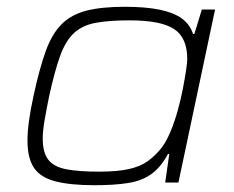

<svg xmlns="http://www.w3.org/2000/svg" viewBox="-20 -538 690 566"><path d="M259 8Q187 8 143 -3.5Q99 -15 80 -43.5Q61 -72 61 -124Q61 -149 65.5 -182Q70 -215 79 -256Q96 -335 114.5 -386.5Q133 -438 161.5 -466.5Q190 -495 234.5 -506.5Q279 -518 348 -518Q409 -518 450.5 -509.5Q492 -501 516 -483.5Q540 -466 549 -438H553L575 -510H614L506 0H467L479 -84H475Q455 -46 427 -25.5Q399 -5 358 1.5Q317 8 259 8ZM272 -32Q326 -32 359.5 -39.5Q393 -47 415 -62.5Q437 -78 457 -103Q471 -122 483 -151Q495 -180 504 -212.5Q513 -245 519 -276Q525 -307 528.5 -330.5Q532 -354 532 -364Q532 -427 493 -452.5Q454 -478 362 -478Q300 -478 261 -470.5Q222 -463 197.5 -440Q173 -417 157 -372.5Q141 -328 125 -255Q117 -216 111.5 -184Q106 -152 106 -129Q106 -88 122.5 -67Q139 -46 175.5 -39Q212 -32 272 -32Z"/></svg>

Font: Saira Expanded ExtraLight
Style: Italic
Weight: 250
Width: 7
Italic angle: -12°
Designer: Hector Gatti with collaboration of the Omnibus-Type team
Foundry: Omnibus-Type
Version: Version 1.101